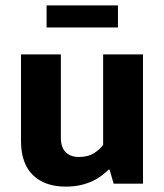

<svg xmlns="http://www.w3.org/2000/svg" viewBox="-20 -682 609 713"><path d="M363 -480H511V0H402L387 -52H383Q373 -42 359 -31Q345 -20 325.5 -10.5Q306 -1 281 5Q256 11 224 11Q146 11 102 -32Q58 -75 58 -159V-480H206V-171Q206 -134 224.5 -116.5Q243 -99 272 -99Q307 -99 329.5 -113.5Q352 -128 363 -144ZM418 -662V-580H153V-662Z"/></svg>

Font: Mukta Vaani ExtraBold
Style: Regular
Weight: 800
Designer: Noopur Datye, Girish Dalvi, Yashodeep Gholap, Pallavi Karambelkar
Foundry: Ek Type
Version: Version 2.538;PS 1.000;hotconv 16.6.51;makeotf.lib2.5.65220;